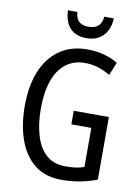

<svg xmlns="http://www.w3.org/2000/svg" viewBox="-99 -984 775 1060"><g transform="rotate(10 288.0 -454.0)"><path d="M322 -377H519V-26Q472 -8 423.5 1Q375 10 320 10Q229 10 169.5 -37.5Q110 -85 80.5 -168Q51 -251 51 -358Q51 -467 83.5 -549Q116 -631 180.5 -677.5Q245 -724 339 -724Q387 -724 430.5 -712.5Q474 -701 510 -679L480 -606Q447 -626 411.5 -637Q376 -648 339 -648Q276 -648 231.5 -614Q187 -580 164 -515Q141 -450 141 -357Q141 -274 160.5 -208Q180 -142 221.5 -104.5Q263 -67 330 -67Q352 -67 370 -68.5Q388 -70 404 -73.5Q420 -77 434 -82V-301H322ZM451 -918Q450 -877 433.5 -846.5Q417 -816 388.5 -800Q360 -784 321 -784Q262 -784 229.5 -818Q197 -852 194 -918H247Q249 -893 258 -877.5Q267 -862 283.5 -855Q300 -848 322 -848Q354 -848 374 -864Q394 -880 398 -918Z"/></g></svg>

Font: Noto Sans Display Condensed
Style: Regular
Weight: 400
Width: 3
Designer: Monotype Design Team
Foundry: Monotype Imaging Inc.
Version: Version 2.003